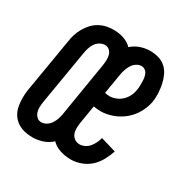

<svg xmlns="http://www.w3.org/2000/svg" viewBox="-128 -644 756 769"><g transform="rotate(30 250.0 -260.0)"><path d="M117 8Q98 8 79.5 3.5Q61 -1 46 -11.5Q31 -22 21.5 -37.5Q12 -53 8.5 -71.5Q5 -90 5 -109.5Q5 -129 8 -148L50 -398Q52 -414 57.5 -430.5Q63 -447 71.5 -462Q80 -477 92.5 -490.5Q105 -504 120.5 -512.5Q136 -521 152.5 -524.5Q169 -528 185 -528Q210 -528 232.5 -520.5Q255 -513 270 -497Q288 -513 310 -520.5Q332 -528 354 -528Q375 -528 394 -522.5Q413 -517 427 -504Q441 -491 449 -473.5Q457 -456 461 -436.5Q465 -417 466 -397Q467 -377 464 -356Q459 -329 444.5 -303Q430 -277 407 -258Q384 -239 356 -229Q328 -219 301 -219Q293 -219 285 -220Q277 -221 269 -222L255 -137Q253 -124 253 -111Q253 -98 257.5 -87Q262 -76 272 -69Q282 -62 295 -62Q307 -62 319 -68Q331 -74 339 -84Q347 -94 352.5 -105.5Q358 -117 361 -129L432 -108Q425 -86 413 -64Q401 -42 383 -25.5Q365 -9 341.5 -0.5Q318 8 295 8Q269 8 245.5 0.5Q222 -7 205 -24Q187 -7 163.5 0.5Q140 8 117 8ZM302 -289Q316 -289 331.5 -295Q347 -301 358.5 -312Q370 -323 377 -337.5Q384 -352 386 -367Q388 -376 388 -385.5Q388 -395 388 -404.5Q388 -414 386.5 -423Q385 -432 381.5 -440Q378 -448 370.5 -453Q363 -458 354 -458Q342 -458 331 -450.5Q320 -443 313.5 -432.5Q307 -422 303 -410Q299 -398 297 -387L281 -292Q286 -291 291 -290Q296 -289 302 -289ZM118 -62Q130 -62 141.5 -69Q153 -76 160 -87Q167 -98 171 -109.5Q175 -121 177 -133L218 -383Q220 -396 220.5 -408Q221 -420 218 -431Q215 -442 206.5 -450Q198 -458 185 -458Q173 -458 161.5 -451Q150 -444 143 -433Q136 -422 132.5 -410.5Q129 -399 127 -387L85 -137Q83 -124 82.5 -112Q82 -100 85.5 -89Q89 -78 97.5 -70Q106 -62 118 -62Z"/></g></svg>

Font: Iosevka SS18
Style: Italic
Weight: 400
Italic angle: -9°
Monospace: yes
Designer: Belleve Invis
Foundry: Belleve Invis
Version: Version 25.1.1; ttfautohint (v1.8.4)